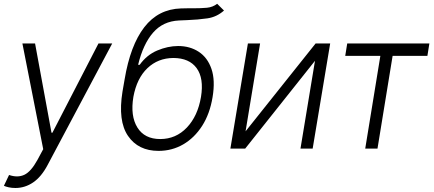

<svg xmlns="http://www.w3.org/2000/svg" viewBox="-31 -771 2252 996"><path d="M48.7 204.2Q29.8 204.2 14 200.6Q-1.8 197.1 -10.7 192.8L16 136.7Q60.7 152 95.3 135.7Q130 119.3 163.4 58.2L193.2 2.8L85.2 -545.5H150.9L236.2 -82.4H240.8L479.8 -545.5H551.1L215.6 85.6Q183.2 146.7 140.8 175.4Q98.4 204.2 48.7 204.2Z M1095.5 -751.4 1131 -716.3Q1093.4 -682.9 1045.1 -675.8Q996.8 -668.7 937.9 -666.5Q928.3 -666.2 918.1 -665.7Q908 -665.1 897.7 -664.8Q814.3 -660.9 762.8 -601.4Q711.3 -541.9 685.4 -434.7H693.5Q730.5 -486.2 784.8 -509.1Q839.1 -532 892.8 -532.3Q954.2 -532.3 999.8 -502.5Q1045.5 -472.7 1065.9 -413.7Q1086.3 -354.8 1071.7 -267Q1057.5 -180.4 1017.6 -118.1Q977.6 -55.8 919.4 -22Q861.2 11.7 791.5 11.7Q686.1 11.7 633 -66.1Q579.9 -143.8 604.4 -295.8L615.4 -359Q644.9 -535.9 717.5 -629.8Q790.1 -723.7 907.7 -727.3Q925.1 -728 940.9 -728Q956.7 -728 971.2 -728Q1012.4 -728 1042.6 -730.8Q1072.8 -733.7 1095.5 -751.4ZM800.1 -49.7Q881.7 -49.7 938.4 -109.4Q995 -169 1011.7 -268.5Q1027.3 -364.7 989.2 -417.3Q951 -469.8 868.6 -470.2Q788.7 -469.8 733.7 -417.3Q678.6 -364.7 660.9 -268.5Q644.5 -169.7 681.6 -109.7Q718.8 -49.7 800.1 -49.7Z M1242.9 -89.8 1606.2 -545.5H1681.8L1590.9 0H1527.7L1603 -455.6L1240.8 0H1164.1L1255 -545.5H1318.2Z M1759.9 -481.2 1770.2 -545.5H2196.4L2186.1 -481.2H2005.7L1927.2 0H1863.6L1942.1 -481.2Z"/></svg>

Font: Inter Light  BETA
Style: Italic
Weight: 300
Italic angle: 9.39999°
Designer: Rasmus Andersson
Foundry: rsms
Version: Version 3.011;git-f93a4a705